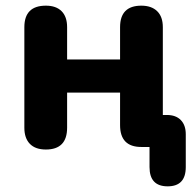

<svg xmlns="http://www.w3.org/2000/svg" viewBox="-20 -519 693 678"><path d="M508 71V0H479Q404 0 404 -77V-192H217V-68Q217 9 142 9Q105 9 85.5 -11Q66 -31 66 -68V-423Q66 -499 142 -499Q178 -499 197.5 -479.5Q217 -460 217 -423V-309H404V-423Q404 -499 479 -499Q515 -499 535 -479.5Q555 -460 555 -423V-113H569Q601 -113 618.5 -95Q636 -77 636 -45V71Q636 139 572 139Q508 139 508 71Z"/></svg>

Font: Nunito ExtraBold
Style: Regular
Weight: 800
Designer: Vernon Adams
Foundry: Vernon Adams
Version: Version 3.602